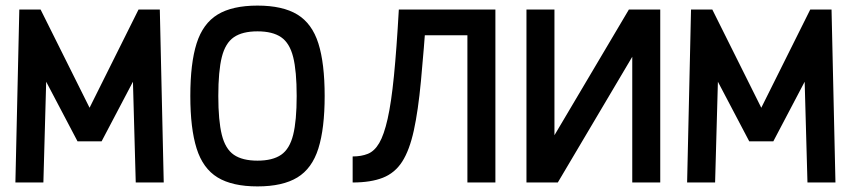

<svg xmlns="http://www.w3.org/2000/svg" viewBox="-20 -652 3040 686"><path d="M35 0 49 -618H125L300 -267L475 -618H551L565 0H465L455 -360L343 -147H257L145 -360L135 0Z M900 14Q810 14 757.5 -18Q705 -50 682.5 -121.5Q660 -193 660 -309Q660 -426 682.5 -497Q705 -568 757.5 -600Q810 -632 900 -632Q990 -632 1042.5 -600Q1095 -568 1117.5 -497Q1140 -426 1140 -309Q1140 -193 1117.5 -121.5Q1095 -50 1042.5 -18Q990 14 900 14ZM900 -78Q954 -78 984.5 -99Q1015 -120 1027.5 -170.5Q1040 -221 1040 -309Q1040 -398 1027.5 -448Q1015 -498 984.5 -519Q954 -540 900 -540Q846 -540 815.5 -519Q785 -498 772.5 -448Q760 -398 760 -309Q760 -221 772.5 -170.5Q785 -120 815.5 -99Q846 -78 900 -78Z M1650 0V-526H1426V-618H1750V0ZM1240 0V-93Q1271 -93 1294.5 -102.5Q1318 -112 1335 -141Q1352 -170 1365 -227.5Q1378 -285 1387.5 -380.5Q1397 -476 1405 -618H1505Q1494 -469 1484 -362.5Q1474 -256 1458.5 -185.5Q1443 -115 1417 -74.5Q1391 -34 1348 -17Q1305 0 1240 0Z M1861 0V-618H1961V0H1861L2227 -618H2339V0H2239V-618H2339L1973 0Z M2435 0 2449 -618H2525L2700 -267L2875 -618H2951L2965 0H2865L2855 -360L2743 -147H2657L2545 -360L2535 0Z"/></svg>

Font: Victor Mono Thin
Style: Regular
Weight: 100
Monospace: yes
Designer: Rune Bjørnerås
Version: Version 1.561;gftools[0.9.30]